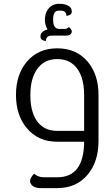

<svg xmlns="http://www.w3.org/2000/svg" viewBox="-20 -741 570 1004"><path d="M138.7 -244.1Q138.7 -160.2 170.9 -111.3Q207.5 -56.6 279.3 -56.6H419.9V-244.1Q419.9 -328.1 387.2 -377Q350.6 -432.1 279.3 -432.1Q209 -432.1 172.4 -377Q138.7 -327.1 138.7 -244.1ZM279.3 -488.3Q380.4 -488.3 439.5 -417.5Q495.1 -350.1 495.1 -245.1V0Q494.1 104.5 439.5 170.9Q380.9 242.2 279.8 242.7H195.8Q150.4 242.7 139.2 215.8Q137.2 210.9 137.2 205.6Q137.2 189 158.2 167.5Q180.2 186 208.5 186H279.3Q418.9 186 419.9 0H278.3Q178.2 0 119.1 -72.3Q63.5 -139.6 63.5 -245.1Q63.5 -349.6 119.6 -417.5Q179.2 -488.3 279.3 -488.3ZM345.2 -595.2Q355.5 -585 355.5 -575.7Q355.5 -572.3 354 -568.8Q347.7 -554.7 325.7 -554.7H251.5Q237.8 -554.7 232.9 -551.3Q223.1 -545.9 220.7 -533.2L219.2 -526.4L212.4 -527.8Q191.4 -531.7 191.4 -549.8Q191.4 -570.8 212.9 -581.5Q221.2 -585.4 228.5 -587.4Q214.8 -608.9 214.8 -638.2Q214.8 -673.3 233.9 -696.3Q252.4 -718.3 282.2 -721.2H289.6Q315.9 -721.2 333.5 -712.9Q355.5 -702.1 355.5 -681.2Q355.5 -663.1 334 -659.2L327.6 -657.7L326.7 -665Q324.2 -676.8 314 -682.6Q308.6 -685.5 294.4 -685.5H289.1Q271.5 -685.5 264.6 -673.8Q257.8 -662.6 257.8 -637.7Q257.8 -589.8 289.6 -589.8H320.8Q329.1 -589.8 335.9 -595.7L340.8 -599.6Z"/></svg>

Font: Sukar
Style: Regular
Weight: 400
Designer: Dario Muhafara - Ghiath Alsory
Foundry: Dario Muhafara - Ghiath Alsory
Version: Version 1.00 March 17, 2016, initial release